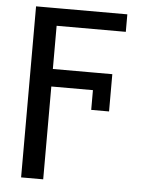

<svg xmlns="http://www.w3.org/2000/svg" viewBox="-53 -589 647 837"><g transform="rotate(5 270.0 -170.5)"><path d="M167.5 -545.4V203.1H70.8V-545.4ZM427.7 -279.8V-203.1H146.5V-279.8ZM470.2 -545.4V-468.8H146.5V-545.4ZM427.7 -116.7H349.6V-279.8H427.7Z"/></g></svg>

Font: Sahel VF Regular
Style: Regular
Weight: 400
Foundry: Saber Rastikerdar (saber.rastikerdar@gmail.com)
Version: Version 3.4.0